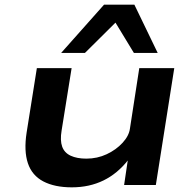

<svg xmlns="http://www.w3.org/2000/svg" viewBox="-20 -793 828 823"><path d="M288 10Q214 10 165.5 -15.5Q117 -41 99.5 -93.5Q82 -146 94 -224L138 -501H287L244 -233Q237 -191 246.5 -164.5Q256 -138 283 -125.5Q310 -113 350 -113Q397 -113 437.5 -132Q478 -151 505.5 -181Q533 -211 537 -242L577 -501H727L648 0H512L528 -108H530Q484 -49 423.5 -19.5Q363 10 288 10ZM242 -566 426 -773H556L656 -566H554L475 -696L344 -566Z"/></svg>

Font: Nunito Sans 7pt Expanded
Style: Bold Italic
Weight: 700
Width: 7
Italic angle: -9°
Designer: Vernon Adams
Foundry: Vernon Adams
Version: Version 3.101;gftools[0.9.27]